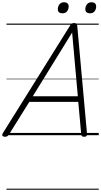

<svg xmlns="http://www.w3.org/2000/svg" viewBox="-58 -1209 903 1717"><path d="M-14 14Q-30 14 -35.5 5Q-41 -4 -32 -19L569 -981Q576 -993 584 -998Q592 -1003 606 -1003Q619 -1003 625 -997.5Q631 -992 633 -976L720 -14Q722 0 716 7Q710 14 694 14Q680 14 675 8.5Q670 3 668 -10L642 -298H204L24 -9Q14 5 7 9.5Q0 14 -14 14ZM235 -348H638L587 -918ZM500 -1090Q481 -1090 470 -1099Q459 -1108 459 -1127Q459 -1151 473.5 -1170Q488 -1189 515 -1189Q533 -1189 544.5 -1179.5Q556 -1170 556 -1151Q556 -1127 542 -1108.5Q528 -1090 500 -1090ZM746 -1090Q728 -1090 716.5 -1099Q705 -1108 705 -1127Q705 -1151 719.5 -1170Q734 -1189 761 -1189Q779 -1189 790.5 -1179.5Q802 -1170 802 -1151Q802 -1127 788 -1108.5Q774 -1090 746 -1090ZM0 478H825V488H0ZM0 -20H825V0H0ZM0 -505H825V-500H0ZM0 -998H825V-988H0Z"/></svg>

Font: Playwrite AU SA Guides
Style: Regular
Weight: 400
Designer: Veronika Burian, José Scaglione
Foundry: TypeTogether
Version: Version 1.003